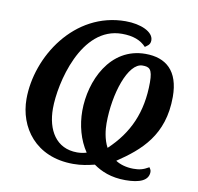

<svg xmlns="http://www.w3.org/2000/svg" viewBox="-84 -812 972 943"><g transform="rotate(10 402.0 -340.5)"><path d="M601 44C672 44 716 26 716 -17C716 -29 709 -34 707 -39C678 -22 659 -18 630 -18C594 -18 562 -28 541 -42C654 -118 760 -207 760 -399C760 -529 694 -584 592 -584C415 -584 334 -404 334 -255C334 -184 353 -112 391 -56C377 -52 362 -49 344 -49C239 -49 190 -134 190 -241C190 -366 257 -661 461 -661C517 -661 555 -646 582 -617C590 -624 608 -630 608 -654C608 -697 543 -725 468 -725C212 -725 54 -475 54 -265C54 -125 146 10 335 10C377 10 407 3 441 -5C479 22 529 44 601 44ZM488 -97C467 -136 462 -184 462 -215C462 -362 515 -525 587 -525C620 -525 637 -518 637 -450C637 -300 587 -190 488 -97Z"/></g></svg>

Font: Noto Serif Semi
Style: Italic
Weight: 600
Italic angle: -12°
Designer: Monotype Design Team
Foundry: Monotype Imaging Inc.
Version: Version 1.901